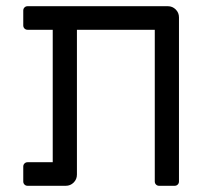

<svg xmlns="http://www.w3.org/2000/svg" viewBox="-20 -599 682 619"><path d="M55 -14V-62Q55 -68 59 -72Q63 -76 69 -76H150V-503H69Q63 -503 59 -507Q55 -511 55 -517V-565Q55 -571 59 -575Q63 -579 69 -579H521Q536 -579 546.5 -568.5Q557 -558 557 -543V-14Q557 -8 553 -4Q549 0 543 0H493Q487 0 483 -4Q479 -8 479 -14V-503H228V-36Q228 -21 217.5 -10.5Q207 0 192 0H69Q63 0 59 -4Q55 -8 55 -14Z"/></svg>

Font: Miriam Libre
Style: Regular
Weight: 400
Version: Version 1.000